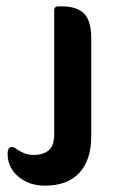

<svg xmlns="http://www.w3.org/2000/svg" viewBox="-20 -576 357 606"><path d="M4 -91Q4 -112 18 -112Q23 -112 27 -109Q41 -99 55 -93Q69 -87 87 -87Q117 -87 134 -102Q151 -117 151 -151V-543Q151 -556 164 -556H174Q222 -556 245 -533.5Q268 -511 268 -455V-147Q268 -71 230.5 -30.5Q193 10 122 10Q72 10 38 -18.5Q4 -47 4 -91Z"/></svg>

Font: Zain ExtraBold
Style: Regular
Weight: 800
Designer: Zain,Boutros
Foundry: Mobile Telecommunications Company (Zain), 2024
Version: Version 1.50; ttfautohint (v1.8.4)